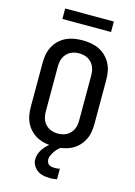

<svg xmlns="http://www.w3.org/2000/svg" viewBox="-163 -1005 925 1311"><g transform="rotate(15 300.0 -349.0)"><path d="M300 8Q270 8 240.5 3Q211 -2 184.5 -14.5Q158 -27 136 -48Q114 -69 100 -95.5Q86 -122 80.5 -151Q75 -180 75 -210V-525Q75 -555 80.5 -584Q86 -613 100 -639.5Q114 -666 136 -687Q158 -708 184.5 -720.5Q211 -733 240.5 -738Q270 -743 300 -743Q330 -743 359.5 -738Q389 -733 415.5 -720.5Q442 -708 464 -687Q486 -666 500 -639.5Q514 -613 519.5 -584Q525 -555 525 -525V-210Q525 -180 519.5 -151Q514 -122 500 -95.5Q486 -69 464 -48Q442 -27 415.5 -14.5Q389 -2 359.5 3Q330 8 300 8ZM300 -84Q316 -84 332.5 -87.5Q349 -91 363 -99Q377 -107 388 -119Q399 -131 406 -146Q413 -161 415.5 -177.5Q418 -194 418 -210V-525Q418 -541 415.5 -557.5Q413 -574 406 -589Q399 -604 388 -616Q377 -628 363 -636Q349 -644 332.5 -647.5Q316 -651 300 -651Q284 -651 267.5 -647.5Q251 -644 237 -636Q223 -628 212 -616Q201 -604 194 -589Q187 -574 184.5 -557.5Q182 -541 182 -525V-210Q182 -194 184.5 -177.5Q187 -161 194 -146Q201 -131 212 -119Q223 -107 237 -99Q251 -91 267.5 -87.5Q284 -84 300 -84ZM325 224Q311 224 296.5 222Q282 220 268.5 216Q255 212 243 204.5Q231 197 221.5 186.5Q212 176 204.5 160.5Q197 145 197 135V124Q197 111 200 98.5Q203 86 208.5 74Q214 62 221 51.5Q228 41 236.5 31.5Q245 22 256.5 12Q268 2 275 -3L284 -8H353V0Q344 5 336 11.5Q328 18 321 25.5Q314 33 308 41.5Q302 50 297 59Q292 68 287.5 79Q283 90 283 97V105Q283 111 285 117Q287 123 290 128.5Q293 134 298 137.5Q303 141 308.5 143.5Q314 146 321.5 147Q329 148 333 148H338Q342 148 346 148Q350 148 354.5 147.5Q359 147 363.5 146.5Q368 146 371 145L376 144V219Q370 220 364.5 220.5Q359 221 353.5 222Q348 223 341.5 223.5Q335 224 331 224ZM128 -848V-922H472V-848Z"/></g></svg>

Font: Iosevka Aile Semibold
Style: Regular
Weight: 600
Designer: Belleve Invis
Foundry: Belleve Invis
Version: Version 31.1.0; ttfautohint (v1.8.4)